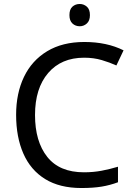

<svg xmlns="http://www.w3.org/2000/svg" viewBox="-20 -935 672 965"><path d="M403 -645Q288 -645 222 -568Q156 -491 156 -357Q156 -224 217.5 -146.5Q279 -69 402 -69Q449 -69 491 -77Q533 -85 573 -97V-19Q533 -4 490.5 3Q448 10 389 10Q280 10 207 -35Q134 -80 97.5 -163Q61 -246 61 -358Q61 -466 100.5 -548.5Q140 -631 217 -677.5Q294 -724 404 -724Q517 -724 601 -682L565 -606Q532 -621 491.5 -633Q451 -645 403 -645ZM381 -915Q401 -915 416.5 -901.5Q432 -888 432 -859Q432 -831 416.5 -817Q401 -803 381 -803Q359 -803 344 -817Q329 -831 329 -859Q329 -888 344 -901.5Q359 -915 381 -915Z"/></svg>

Font: Noto Sans Bengali UI
Style: Regular
Weight: 400
Designer: Jelle Bosma - Monotype Design Team
Foundry: Monotype Imaging Inc.
Version: Version 2.003; ttfautohint (v1.8.4.7-5d5b)